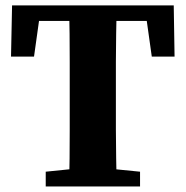

<svg xmlns="http://www.w3.org/2000/svg" viewBox="-20 -677 674 697"><path d="M146 0V-53.7L293.8 -68.7H337.8L488.4 -53.7V0ZM230.1 0Q232.1 -51 232.6 -102Q233.1 -153 233.1 -205.5Q233.1 -258 233.1 -310V-347Q233.1 -399 233.1 -450.6Q233.1 -502.3 232.6 -554.3Q232.1 -606.3 230.1 -657.3H403.7Q402.7 -607.3 401.7 -555.6Q400.7 -504 400.7 -452Q400.7 -400 400.7 -347V-310.7Q400.7 -259 400.7 -207Q400.7 -155 401.7 -103.5Q402.7 -52 403.7 0ZM20 -471.5 23.8 -657.3H610.7L613.7 -471.5H531L504.9 -657.3L576.4 -600.9H57.3L129.5 -657.3L103.5 -471.5Z"/></svg>

Font: Source Serif 4 Variable
Style: Regular
Weight: 400
Designer: Frank Grießhammer
Foundry: Adobe
Version: Version 4.005;hotconv 1.1.0;makeotfexe 2.6.0